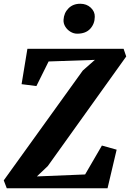

<svg xmlns="http://www.w3.org/2000/svg" viewBox="-36 -1003 692 1023"><path d="M0 0 -16 -42 405 -627 469.5 -684 223 -675.5 158 -544.5 79 -554.5 110 -743H622.5L636.5 -702L218.5 -118L160.5 -63L417.5 -73.5L507 -227.5L585.5 -205.5L537 0ZM375.5 -823.5Q356.5 -823.5 339.2 -834Q322 -844.5 311.8 -861.2Q301.5 -878 302.5 -897Q304.5 -934 328.8 -958.5Q353 -983 391.5 -983Q425.5 -983 447.8 -962Q470 -941 469 -913Q468.5 -875.5 444.5 -849.5Q420.5 -823.5 375.5 -823.5Z"/></svg>

Font: Merriweather ExtraBold
Style: Italic
Weight: 800
Italic angle: -7.8°
Version: Version 2.101